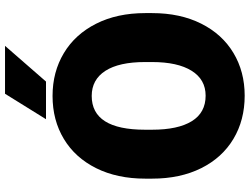

<svg xmlns="http://www.w3.org/2000/svg" viewBox="-130 -810 951 730"><g transform="rotate(-90 345.0 -445.5)"><path d="M30.3 0ZM345.7 9.8Q252.9 9.8 181.4 -33Q109.9 -75.7 70.1 -155.5Q30.3 -235.4 30.3 -342.3V-368.2Q30.3 -475.1 70.1 -554.9Q109.9 -634.8 181.2 -677.7Q252.4 -720.7 344.7 -720.7Q436 -720.7 507.6 -677.7Q579.1 -634.8 619.4 -554.9Q659.7 -475.1 659.7 -368.2V-342.3Q659.7 -235.4 619.6 -155.5Q579.6 -75.7 508.3 -33Q437 9.8 345.7 9.8ZM344.7 -571.8Q216.3 -571.8 216.3 -369.1V-342.3Q216.3 -243.7 248.8 -191.2Q281.2 -138.7 345.7 -138.7Q407.2 -138.7 440.4 -191.9Q473.6 -245.1 473.6 -342.3V-369.1Q473.6 -467.8 440.2 -519.8Q406.7 -571.8 344.7 -571.8ZM535.2 -901.4 399.4 -745.6H256.3L353 -901.4Z"/></g></svg>

Font: Heebo Black
Style: Regular
Weight: 900
Designer: Oded Ezer
Foundry: Meir Sadan
Version: Version 2.001; ttfautohint (v1.5.14-ce02) -l 8 -r 50 -G 200 